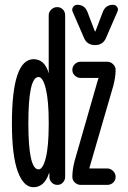

<svg xmlns="http://www.w3.org/2000/svg" viewBox="-20 -780 540 810"><path d="M457 -759.8Q467.8 -759.8 474.1 -750.5Q480.5 -741.2 475.6 -731.4L427.7 -621.1Q415 -589.8 380.9 -589.8Q346.7 -589.8 334 -621.1L286.1 -731.4Q282.2 -741.2 288.6 -750.5Q294.9 -759.8 305.7 -759.8Q336.9 -759.8 348.6 -730.5L379.9 -648.4Q379.9 -647.5 380.9 -647.5Q382.8 -647.5 382.8 -648.4L414.1 -730.5Q425.8 -759.8 457 -759.8ZM294.9 -101.6 394.5 -448.2 396.5 -449.2V-450.2Q396.5 -451.2 393.6 -451.2H320.3Q306.6 -451.2 295.9 -460.9Q285.2 -470.7 285.2 -484.9Q285.2 -499 295.4 -509.3Q305.7 -519.5 320.3 -519.5H432.6Q446.3 -519.5 457 -509.3Q467.8 -499 467.8 -485.4Q467.8 -455.1 458 -418L357.4 -72.3V-70.3Q357.4 -69.3 358.4 -69.3H432.6Q446.3 -69.3 457 -58.6Q467.8 -47.9 467.8 -33.7Q467.8 -19.5 457.5 -9.8Q447.3 0 432.6 0H320.3Q306.6 0 295.9 -9.8Q285.2 -19.5 285.2 -34.2Q285.2 -64.5 294.9 -101.6ZM142.6 -455.1Q99.6 -455.1 99.6 -260.3Q99.6 -65.4 142.6 -65.4Q161.1 -65.4 173.3 -114.3Q185.5 -163.1 185.5 -254.9V-264.6Q185.5 -355.5 173.3 -405.3Q161.1 -455.1 142.6 -455.1ZM121.1 9.8Q79.1 9.8 54.7 -57.1Q30.3 -124 30.3 -259.8Q30.3 -529.3 121.1 -530.3Q168.9 -530.3 185.5 -470.7V-469.7V-470.7V-715.8Q185.5 -729.5 196.3 -739.7Q207 -750 221.2 -750Q235.4 -750 245.1 -740.2Q254.9 -730.5 254.9 -715.8V-33.2Q254.9 -20.5 245.6 -10.3Q236.3 0 222.2 0Q208 0 198.2 -9.8Q188.5 -19.5 188.5 -33.2V-48.8L186.5 -49.8V-48.8Q167 9.8 121.1 9.8Z"/></svg>

Font: Rounded-L Mgen+ 2m regular
Style: Regular
Weight: 400
Designer: [Source Han Sans]
Ryoko NISHIZUKA  (kana & ideographs); Paul D. Hunt (Latin, Greek & Cyrillic); Wenlong ZHANG  (bopomofo
Version: Version 1.059.20150602